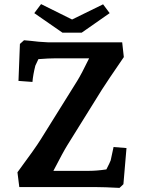

<svg xmlns="http://www.w3.org/2000/svg" viewBox="-20 -911 698 935"><path d="M447 0H74L65 -72Q153 -191 177 -230L356 -517Q376 -549 414 -627H250Q217 -627 167 -623L152 -591Q141 -547 138 -512L70 -517L77 -697L97 -715L130 -712Q166 -707 212 -705H575L583 -633Q502 -515 476 -474L308 -204Q288 -172 240 -79H413Q451 -79 498 -86Q515 -119 519 -130Q530 -179 533 -195L596 -190L581 -14L562 4Q486 0 447 0ZM331 -816 482 -890 514 -847 378 -752H284L147 -847L180 -891Z"/></svg>

Font: Andada Pro ExtraBold
Style: Regular
Weight: 800
Designer: Carolina Giovagnoli
Foundry: Huerta Tipografica
Version: Version 3.005; ttfautohint (v1.8.4)